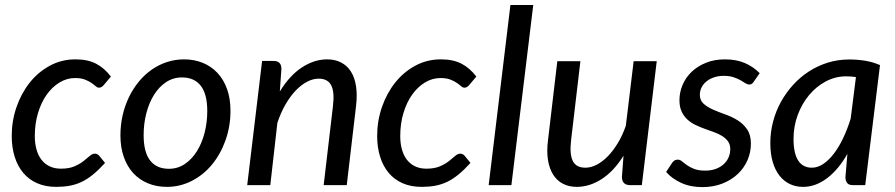

<svg xmlns="http://www.w3.org/2000/svg" viewBox="-20 -758 3662 786"><path d="M410 -91Q384 -62.5 360.8 -43.5Q337.5 -24.5 313.8 -13.2Q290 -2 264.8 2.5Q239.5 7 210 7Q166 7 132 -8Q98 -23 75 -50.5Q52 -78 40 -116.5Q28 -155 28 -201.5Q28 -263 47.5 -319.5Q67 -376 101.5 -419.5Q136 -463 184 -489Q232 -515 289 -515Q339.5 -515 373.8 -497Q408 -479 434 -444.5L404 -409Q400.5 -405 395.8 -402Q391 -399 385.5 -399Q378.5 -399 371.5 -405.2Q364.5 -411.5 354 -418.8Q343.5 -426 327.8 -432.2Q312 -438.5 287 -438.5Q253.5 -438.5 223.5 -420.2Q193.5 -402 171 -370.2Q148.5 -338.5 135.5 -295Q122.5 -251.5 122.5 -201Q122.5 -170.5 129.5 -145.8Q136.5 -121 150 -103.8Q163.5 -86.5 183.5 -77Q203.5 -67.5 229.5 -67.5Q262.5 -67.5 284.5 -77Q306.5 -86.5 321.5 -98.2Q336.5 -110 347.2 -119.5Q358 -129 368.5 -129Q378.5 -129 386.5 -120L410 -91Z M671.5 -67Q707.5 -67 736.5 -86.5Q765.5 -106 786 -138.8Q806.5 -171.5 817.5 -214.2Q828.5 -257 828.5 -303.5Q828.5 -372.5 802 -406.8Q775.5 -441 725 -441Q689 -441 660 -421.8Q631 -402.5 610.5 -369.8Q590 -337 579 -294.2Q568 -251.5 568 -204.5Q568 -136 594.2 -101.5Q620.5 -67 671.5 -67ZM663 7Q621.5 7 586.5 -7.2Q551.5 -21.5 526.2 -48.5Q501 -75.5 487 -114.8Q473 -154 473 -204Q473 -247 482.2 -286.8Q491.5 -326.5 508.2 -361Q525 -395.5 548.5 -424Q572 -452.5 601 -472.8Q630 -493 663.5 -504Q697 -515 733.5 -515Q775 -515 810 -500.8Q845 -486.5 870.2 -459.5Q895.5 -432.5 909.5 -393.5Q923.5 -354.5 923.5 -304.5Q923.5 -240.5 903.2 -183.8Q883 -127 848 -84.5Q813 -42 765.2 -17.5Q717.5 7 663 7Z M992 0 1053 -508.5H1100Q1132 -508.5 1132 -476L1125.5 -383.5Q1165.5 -449 1216 -482Q1266.5 -515 1319.5 -515Q1351.5 -515 1376.2 -502.2Q1401 -489.5 1416.5 -465.2Q1432 -441 1437.5 -405.2Q1443 -369.5 1437.5 -323.5L1399.5 0H1305L1343 -323.5Q1350 -381 1336 -408.5Q1322 -436 1284.5 -436Q1261 -436 1236.8 -423.2Q1212.5 -410.5 1190 -386.8Q1167.5 -363 1148.2 -329.5Q1129 -296 1115.5 -255L1086.5 0Z M1906 -91Q1880 -62.5 1856.8 -43.5Q1833.5 -24.5 1809.8 -13.2Q1786 -2 1760.8 2.5Q1735.5 7 1706 7Q1662 7 1628 -8Q1594 -23 1571 -50.5Q1548 -78 1536 -116.5Q1524 -155 1524 -201.5Q1524 -263 1543.5 -319.5Q1563 -376 1597.5 -419.5Q1632 -463 1680 -489Q1728 -515 1785 -515Q1835.5 -515 1869.8 -497Q1904 -479 1930 -444.5L1900 -409Q1896.5 -405 1891.8 -402Q1887 -399 1881.5 -399Q1874.5 -399 1867.5 -405.2Q1860.5 -411.5 1850 -418.8Q1839.5 -426 1823.8 -432.2Q1808 -438.5 1783 -438.5Q1749.5 -438.5 1719.5 -420.2Q1689.5 -402 1667 -370.2Q1644.5 -338.5 1631.5 -295Q1618.5 -251.5 1618.5 -201Q1618.5 -170.5 1625.5 -145.8Q1632.5 -121 1646 -103.8Q1659.5 -86.5 1679.5 -77Q1699.5 -67.5 1725.5 -67.5Q1758.5 -67.5 1780.5 -77Q1802.5 -86.5 1817.5 -98.2Q1832.5 -110 1843.2 -119.5Q1854 -129 1864.5 -129Q1874.5 -129 1882.5 -120L1906 -91Z M1980.5 0 2069.5 -737.5H2163L2073.5 0Z M2356 -507.5 2318 -185Q2311 -127 2324.8 -99.2Q2338.5 -71.5 2376.5 -71.5Q2399 -71.5 2422.5 -83.5Q2446 -95.5 2468 -118Q2490 -140.5 2509.2 -172.2Q2528.5 -204 2542 -243L2574 -507.5H2668.5L2607.5 0H2560.5Q2526 0 2526 -34L2532.5 -120.5Q2493 -57 2443.2 -25Q2393.5 7 2341 7Q2309 7 2284.5 -5.8Q2260 -18.5 2244.5 -43Q2229 -67.5 2223.2 -103.2Q2217.5 -139 2223.5 -185L2261.5 -507.5Z M3066 -424Q3062 -417.5 3057.8 -414.8Q3053.5 -412 3047 -412Q3039.5 -412 3031.2 -417.5Q3023 -423 3011 -429.8Q2999 -436.5 2982.5 -442Q2966 -447.5 2942.5 -447.5Q2920.5 -447.5 2902.5 -441.2Q2884.5 -435 2871.8 -424.5Q2859 -414 2852 -400Q2845 -386 2845 -370Q2845 -347 2860.5 -333.2Q2876 -319.5 2899.2 -309.2Q2922.5 -299 2949.5 -289.5Q2976.5 -280 2999.8 -265.5Q3023 -251 3038.5 -228.5Q3054 -206 3054 -170Q3054 -134.5 3040 -102.2Q3026 -70 3000 -45.5Q2974 -21 2937.2 -6.5Q2900.5 8 2855 8Q2806 8 2768.2 -9.5Q2730.5 -27 2707 -54L2730.5 -90Q2735 -97 2740.8 -100.8Q2746.5 -104.5 2755 -104.5Q2763.5 -104.5 2771.8 -97.5Q2780 -90.5 2792 -82Q2804 -73.5 2821.8 -66.5Q2839.5 -59.5 2867 -59.5Q2891 -59.5 2910 -66.5Q2929 -73.5 2942.2 -85.5Q2955.5 -97.5 2962.5 -113.5Q2969.5 -129.5 2969.5 -147.5Q2969.5 -166.5 2960.5 -179Q2951.5 -191.5 2937 -200.8Q2922.5 -210 2903.8 -216.8Q2885 -223.5 2865.5 -230.5Q2846 -237.5 2827.2 -246.5Q2808.5 -255.5 2794 -268.8Q2779.5 -282 2770.5 -301.2Q2761.5 -320.5 2761.5 -348Q2761.5 -380 2774.2 -410.2Q2787 -440.5 2811.2 -463.8Q2835.5 -487 2870 -501Q2904.5 -515 2948 -515Q2994.5 -515 3029.5 -499.8Q3064.5 -484.5 3090 -458.5Z M3522 0H3473Q3454 0 3447.5 -9.5Q3441 -19 3441 -32.5L3449 -128Q3431.5 -97 3411 -72.2Q3390.5 -47.5 3367.5 -29.8Q3344.5 -12 3319.5 -2.5Q3294.5 7 3267.5 7Q3237.5 7 3213 -4.8Q3188.5 -16.5 3170.8 -39.2Q3153 -62 3143.2 -95.5Q3133.5 -129 3133.5 -172.5Q3133.5 -217.5 3144.8 -260.2Q3156 -303 3177 -341Q3198 -379 3227.2 -411Q3256.5 -443 3292.2 -466Q3328 -489 3369.5 -501.8Q3411 -514.5 3456.5 -514.5Q3489.5 -514.5 3521 -509.5Q3552.5 -504.5 3582.5 -491.5ZM3303.5 -71.5Q3327.5 -71.5 3350.2 -86.8Q3373 -102 3393.5 -128.8Q3414 -155.5 3431.5 -192.2Q3449 -229 3462.5 -272.5L3484 -442.5Q3463.5 -445.5 3444 -445.5Q3399.5 -445.5 3360.2 -424.5Q3321 -403.5 3291.8 -368.2Q3262.5 -333 3245.5 -286.8Q3228.5 -240.5 3228.5 -189.5Q3228.5 -130.5 3247.5 -101Q3266.5 -71.5 3303.5 -71.5Z"/></svg>

Font: Lato Medium
Style: Italic
Weight: 500
Italic angle: -7°
Designer: Lukasz Dziedzic
Foundry: tyPoland Lukasz Dziedzic
Version: Version 2.006; 2014-01-15